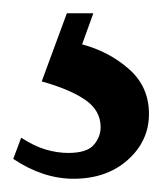

<svg xmlns="http://www.w3.org/2000/svg" viewBox="-20 -20 245 290"><path d="M12 188Q32 201 49.5 206Q67 211 83 211Q111 211 121.5 199Q132 187 132 172Q132 147 109 131Q86 115 43 103L81 0H121L104 47Q145 58 175 84.5Q205 111 205 152Q205 193 173 221.5Q141 250 91 250Q45 250 0 220Z"/></svg>

Font: Brygada 1918 Medium
Style: Regular
Weight: 500
Designer: Mateusz Machalski | Borys Kosmynka | Przemek Hoffer
Foundry: NIEPODLEGLA 2018
Version: Version 3.006